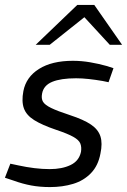

<svg xmlns="http://www.w3.org/2000/svg" viewBox="-20 -753 516 780"><path d="M183 7Q142 7 107 0.5Q72 -6 36 -19L0 -31L22 -88L55 -81Q87 -74 119.5 -70Q152 -66 182 -66Q232 -66 266.5 -82.5Q301 -99 309 -136Q312 -155 306.5 -169.5Q301 -184 278 -197Q255 -210 207 -226Q151 -245 119 -265Q87 -285 77 -313Q67 -341 75 -383Q86 -440 138.5 -473Q191 -506 276 -506Q311 -506 346 -500Q381 -494 413 -485L441 -476L421 -419L397 -424Q368 -429 340.5 -432Q313 -435 289 -435Q227 -435 192 -420.5Q157 -406 151 -373Q147 -353 154.5 -340Q162 -327 187.5 -314.5Q213 -302 265 -285Q320 -267 349.5 -247Q379 -227 388 -199Q397 -171 388 -129Q379 -80 349.5 -49.5Q320 -19 277 -6Q234 7 183 7ZM426 -571 310 -697 294 -733H363L476 -571ZM125 -571 294 -733H363L334 -692L182 -571Z"/></svg>

Font: REM Light
Style: Italic
Weight: 300
Italic angle: -11°
Designer: Octavio Pardo
Foundry: Ashler Design
Version: Version 1.005;gftools[0.9.28]